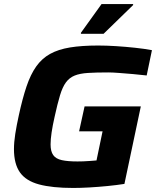

<svg xmlns="http://www.w3.org/2000/svg" viewBox="-20 -921 771 949"><path d="M342 8Q238 8 173 -9.5Q108 -27 78.5 -69Q49 -111 49 -184Q49 -218 55.5 -259.5Q62 -301 73 -351Q91 -434 111 -493.5Q131 -553 159 -592.5Q187 -632 227.5 -654.5Q268 -677 326 -686.5Q384 -696 465 -696Q506 -696 553 -693Q600 -690 647 -685Q694 -680 731 -673L705 -548Q672 -552 636 -555Q600 -558 568 -560.5Q536 -563 515 -563Q455 -563 415 -560.5Q375 -558 349 -547.5Q323 -537 306 -514Q289 -491 276.5 -449.5Q264 -408 250 -344Q240 -300 235 -266Q230 -232 230 -207Q230 -173 243 -154.5Q256 -136 285.5 -129.5Q315 -123 363 -123Q375 -123 391.5 -123.5Q408 -124 425.5 -125.5Q443 -127 457 -128L487 -272H371L398 -395H676L595 -12Q557 -6 511.5 -1.5Q466 3 422 5.5Q378 8 342 8ZM380 -754V-759L482 -901H638V-896L492 -754Z"/></svg>

Font: Saira SemiExpanded
Style: Bold Italic
Weight: 700
Width: 6
Italic angle: -12°
Designer: Hector Gatti with collaboration of the Omnibus-Type team
Foundry: Omnibus-Type
Version: Version 1.101